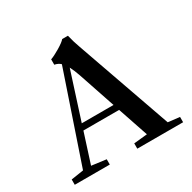

<svg xmlns="http://www.w3.org/2000/svg" viewBox="-151 -828 981 980"><g transform="rotate(-30 339.5 -338.0)"><path d="M18.6 0V-31.2L91.8 -42.5L269.5 -565.9Q255.9 -579.1 234.4 -583V-614.7Q254.9 -621.6 289.6 -642.3Q324.2 -663.1 335 -676.3H368.7Q378.9 -633.3 392.6 -596.7L588.9 -39.1L657.2 -31.2V0H387.2V-31.2L466.3 -39.1L405.8 -217.8H195.3L139.2 -42.5L225.1 -31.2V0ZM320.3 -471.2Q308.6 -505.4 295.4 -530.8L206.5 -253.9H393.6Z"/></g></svg>

Font: Elstob 10pt Medium
Style: Regular
Weight: 500
Designer: Peter S. Baker
Version: Version 1.015